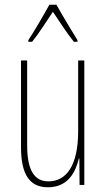

<svg xmlns="http://www.w3.org/2000/svg" viewBox="-20 -783 448 813"><path d="M219 -763H189C165 -719 121 -644 100 -613V-606H116C143 -639 179 -696 204 -733C231 -693 265 -640 293 -606H308V-613C296 -632 245 -716 219 -763ZM337 -527H311V-228C311 -82 261 -15 185 -15C127 -15 95 -60 95 -167V-527H69V-159C69 -45 105 10 183 10C268 10 300 -54 314 -112H316L317 0H337Z"/></svg>

Font: Noto Sans Oriya ExtCond Thin
Style: Regular
Weight: 100
Width: 2
Designer: Amélie Bonet and Sol Matas
Foundry: Google LLC
Version: Version 2.006